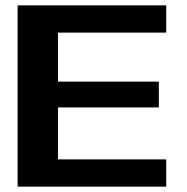

<svg xmlns="http://www.w3.org/2000/svg" viewBox="-20 -695 698 715"><path d="M45.5 0H599V-101.5H196V-295H571.5V-391H196V-573.5H599V-675H45.5Z"/></svg>

Font: Anybody SemiExpanded SemiBold
Style: Regular
Weight: 600
Width: 6
Designer: Tyler Finck
Foundry: Etcetera Type Company
Version: Version 1.113;gftools[0.9.25]